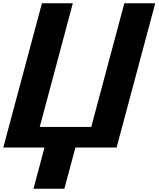

<svg xmlns="http://www.w3.org/2000/svg" viewBox="-20 -895 962 1165"><path d="M183.1 250H370.6Q381.8 208.5 404.1 125.2Q426.3 42 437.5 0H687.5Q726.6 -146 804.7 -437.5Q882.8 -729 921.9 -875H734.4L533.7 -125H221.2L421.9 -875H234.4Q195.3 -729 117.2 -437.5Q39.1 -146 0 0H250Q238.8 42 216.6 125.2Q194.3 208.5 183.1 250Z"/></svg>

Font: Faithful 32x
Style: SemiboldOblique
Weight: 400
Foundry: Faithful Resource Pack
Version: Version 1.0; January 27, 2023